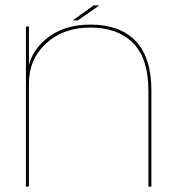

<svg xmlns="http://www.w3.org/2000/svg" viewBox="-20 -687 656 707"><path d="M75.5 0V-589.5H86.5V-447.5Q99.5 -499.5 146 -540.5Q211 -596.5 312.5 -596.5Q421.5 -596.5 479.5 -535.8Q537.5 -475 537.5 -353.5V0H526.5V-354.5Q526.5 -471.5 470 -528.5Q413.5 -585.5 312.5 -585.5Q213.5 -585.5 150 -527.5Q86.5 -469.5 86.5 -380.5V0ZM248 -612 324.5 -667H345.5L266.5 -612Z"/></svg>

Font: Anybody ExtraExpanded Thin
Style: Regular
Weight: 100
Width: 8
Designer: Tyler Finck
Foundry: Etcetera Type Company
Version: Version 1.010; ttfautohint (v1.8.3) -l 8 -r 50 -G 200 -x 14 